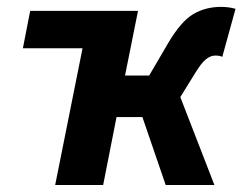

<svg xmlns="http://www.w3.org/2000/svg" viewBox="-20 -527 691 547"><path d="M320.2 -496.1 217.6 -389.4H45.2L66 -496.1ZM137.2 0 236.5 -496.1H373.2L336.2 -311.8H405L459 -404.1Q495.6 -466.1 530.6 -486.8Q565.6 -507.4 609.6 -507.4Q632.3 -507.4 651 -501.8L613.3 -365Q609.3 -367 604.7 -367.8Q600 -368.7 592.7 -368.7Q579.7 -368.7 566.4 -357.9Q553.2 -347.1 535.7 -318.3L493.7 -250.4L590.8 0H452L385.7 -193.5H312L273.9 0Z"/></svg>

Font: Source Sans 3 VF
Style: Italic
Weight: 200
Italic angle: -11°
Designer: Paul D. Hunt
Foundry: Adobe Systems Incorporated
Version: Version 3.042;hotconv 1.0.118;makeotfexe 2.5.65603